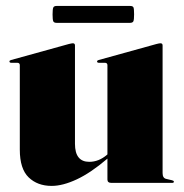

<svg xmlns="http://www.w3.org/2000/svg" viewBox="-20 -600 604 630"><path d="M45 -109V-386Q45 -394 36.5 -394H17Q11 -394 11 -398.5Q11 -401.5 16 -403L205.5 -455.5Q215.5 -458 219 -458Q226 -458 226 -451V-128Q226 -69 273 -69Q304 -69 331 -92L332.5 -93.5V-386Q332.5 -394 324 -394H304.5Q298.5 -394 298.5 -398.5Q298.5 -401.5 303.5 -403L493 -455.5Q502.5 -458 506.5 -458Q513.5 -458 513.5 -451V-32Q513.5 -15.5 525.5 -13L544.5 -8.5Q550.5 -7 550.5 -4Q550.5 0 545.5 0H344.5Q332.5 0 332.5 -11V-79.5Q278 -33 232 -11.5Q186 10 149.5 10Q103 10 74 -18Q45 -46 45 -109ZM152.5 -552.5Q152.5 -570 154.8 -575.2Q157 -580.5 166 -580.5H406.5Q415.5 -580.5 417.8 -576Q420 -571.5 420 -553Q420 -536 417.8 -530.5Q415.5 -525 406.5 -525H166Q157 -525 154.8 -530.2Q152.5 -535.5 152.5 -552.5Z"/></svg>

Font: Fraunces 144pt Black
Style: Regular
Weight: 900
Version: Version 1.000;[0bf87f6ff]